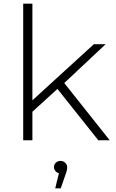

<svg xmlns="http://www.w3.org/2000/svg" viewBox="-20 -762 628 1043"><path d="M106 0H156V-155L292 -279L514 0H576L329 -311L554 -522H490L156 -217V-742H106ZM281 167C286 173 292 177 300 179L280 261H310L336 186C342 171 345 158 345 146C345 129 330 112 309 112C288 112 273 127 273 146C273 154 276 161 281 167Z"/></svg>

Font: Montserrat Light
Style: Regular
Weight: 300
Designer: Julieta Ulanovsky
Foundry: Julieta Ulanovsky
Version: Version 7.200